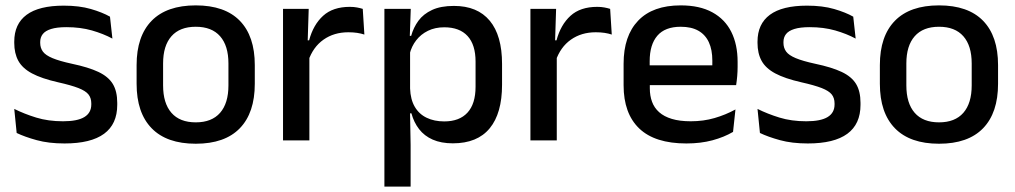

<svg xmlns="http://www.w3.org/2000/svg" viewBox="-20 -522 3774 714"><path d="M220 11.5Q161 11.5 116.5 -0.8Q72 -13 42 -27.5L33 -117Q70 -98.5 114.5 -84.8Q159 -71 214.5 -71Q268 -71 293.8 -86.8Q319.5 -102.5 319.5 -133.5V-137.5Q319.5 -157.5 309 -170.8Q298.5 -184 271.8 -194.5Q245 -205 196 -216Q134.5 -230 99 -249Q63.5 -268 48.2 -295.8Q33 -323.5 33 -362.5V-367Q33 -433 79 -467Q125 -501 217 -501Q275 -501 318 -488.5Q361 -476 389 -460L398 -378.5Q364.5 -396.5 321.8 -408.8Q279 -421 227 -421Q191.5 -421 170 -414.2Q148.5 -407.5 139 -395.2Q129.5 -383 129.5 -366V-362.5Q129.5 -344 139.5 -330.2Q149.5 -316.5 175.2 -305.8Q201 -295 247 -285Q309 -272 346 -254.5Q383 -237 399.5 -209.8Q416 -182.5 416 -139.5V-132Q416 -60.5 367 -24.5Q318 11.5 220 11.5Z M708 12.5Q600 12.5 544 -45Q488 -102.5 488 -210.5V-280Q488 -387.5 544 -444.8Q600 -502 708 -502Q816 -502 871.8 -444.8Q927.5 -387.5 927.5 -280V-210.5Q927.5 -102.5 871.8 -45Q816 12.5 708 12.5ZM708 -67Q767.5 -67 798.5 -102.5Q829.5 -138 829.5 -204.5V-286Q829.5 -352 798.5 -387.2Q767.5 -422.5 708 -422.5Q648.5 -422.5 617.5 -387.2Q586.5 -352 586.5 -286V-204.5Q586.5 -138 617.5 -102.5Q648.5 -67 708 -67Z M1126.5 -295.5 1105.5 -372H1129.5Q1145 -430 1181.5 -463.2Q1218 -496.5 1281 -496.5Q1296 -496.5 1307.8 -494.2Q1319.5 -492 1329 -489L1335 -393.5Q1323 -397.5 1308 -399.8Q1293 -402 1275.5 -402Q1222 -402 1183 -374.5Q1144 -347 1126.5 -295.5ZM1032.5 0V-489H1128L1123.5 -346.5L1130.5 -339.5V0Z M1664 11Q1620.5 11 1589.2 -2.8Q1558 -16.5 1538.5 -41.8Q1519 -67 1510 -100.5H1477.5L1505 -193Q1506.5 -152 1522.5 -124.8Q1538.5 -97.5 1566.8 -84Q1595 -70.5 1632 -70.5Q1688.5 -70.5 1718.5 -103.2Q1748.5 -136 1748.5 -199.5V-293Q1748.5 -355.5 1718.8 -388Q1689 -420.5 1632 -420.5Q1598 -420.5 1571.5 -407.5Q1545 -394.5 1527.8 -372.2Q1510.5 -350 1503.5 -321.5L1480.5 -388.5H1509Q1517.5 -419.5 1536 -444.8Q1554.5 -470 1586.8 -485Q1619 -500 1668 -500Q1755.5 -500 1801.2 -445Q1847 -390 1847 -284.5V-207Q1847 -100.5 1801 -44.8Q1755 11 1664 11ZM1409.5 172V-489H1507.5L1503.5 -374.5L1505 -345.5V-140.5L1504.5 -121.5L1507 17V172Z M2046.5 -295.5 2025.5 -372H2049.5Q2065 -430 2101.5 -463.2Q2138 -496.5 2201 -496.5Q2216 -496.5 2227.8 -494.2Q2239.5 -492 2249 -489L2255 -393.5Q2243 -397.5 2228 -399.8Q2213 -402 2195.5 -402Q2142 -402 2103 -374.5Q2064 -347 2046.5 -295.5ZM1952.5 0V-489H2048L2043.5 -346.5L2050.5 -339.5V0Z M2532.5 11.5Q2415.5 11.5 2357.2 -44.2Q2299 -100 2299 -205V-285Q2299 -388.5 2353.2 -445.2Q2407.5 -502 2511.5 -502Q2582 -502 2629 -476.2Q2676 -450.5 2699.5 -403.5Q2723 -356.5 2723 -292V-273.5Q2723 -256.5 2721.5 -239Q2720 -221.5 2717.5 -205.5H2627.5Q2628.5 -231.5 2628.8 -254.5Q2629 -277.5 2629 -296.5Q2629 -337 2616 -365Q2603 -393 2577 -407.8Q2551 -422.5 2511.5 -422.5Q2453 -422.5 2424.5 -389.2Q2396 -356 2396 -294.5V-248.5L2396.5 -237V-193.5Q2396.5 -166 2404.8 -143.5Q2413 -121 2431.2 -104.8Q2449.5 -88.5 2478.5 -79.8Q2507.5 -71 2549 -71Q2596 -71 2637.2 -83Q2678.5 -95 2715 -115L2706 -31.5Q2673 -12 2629.2 -0.2Q2585.5 11.5 2532.5 11.5ZM2351 -205.5V-279H2697.5V-205.5Z M2984 11.5Q2925 11.5 2880.5 -0.8Q2836 -13 2806 -27.5L2797 -117Q2834 -98.5 2878.5 -84.8Q2923 -71 2978.5 -71Q3032 -71 3057.8 -86.8Q3083.5 -102.5 3083.5 -133.5V-137.5Q3083.5 -157.5 3073 -170.8Q3062.5 -184 3035.8 -194.5Q3009 -205 2960 -216Q2898.5 -230 2863 -249Q2827.5 -268 2812.2 -295.8Q2797 -323.5 2797 -362.5V-367Q2797 -433 2843 -467Q2889 -501 2981 -501Q3039 -501 3082 -488.5Q3125 -476 3153 -460L3162 -378.5Q3128.5 -396.5 3085.8 -408.8Q3043 -421 2991 -421Q2955.5 -421 2934 -414.2Q2912.5 -407.5 2903 -395.2Q2893.5 -383 2893.5 -366V-362.5Q2893.5 -344 2903.5 -330.2Q2913.5 -316.5 2939.2 -305.8Q2965 -295 3011 -285Q3073 -272 3110 -254.5Q3147 -237 3163.5 -209.8Q3180 -182.5 3180 -139.5V-132Q3180 -60.5 3131 -24.5Q3082 11.5 2984 11.5Z M3472 12.5Q3364 12.5 3308 -45Q3252 -102.5 3252 -210.5V-280Q3252 -387.5 3308 -444.8Q3364 -502 3472 -502Q3580 -502 3635.8 -444.8Q3691.5 -387.5 3691.5 -280V-210.5Q3691.5 -102.5 3635.8 -45Q3580 12.5 3472 12.5ZM3472 -67Q3531.5 -67 3562.5 -102.5Q3593.5 -138 3593.5 -204.5V-286Q3593.5 -352 3562.5 -387.2Q3531.5 -422.5 3472 -422.5Q3412.5 -422.5 3381.5 -387.2Q3350.5 -352 3350.5 -286V-204.5Q3350.5 -138 3381.5 -102.5Q3412.5 -67 3472 -67Z"/></svg>

Font: Anek Bangla Medium
Style: Regular
Weight: 500
Designer: Sulekha Rajkumar (Bangla), Yesha Goshar (Latin)
Foundry: Ek Type
Version: Version 1.003